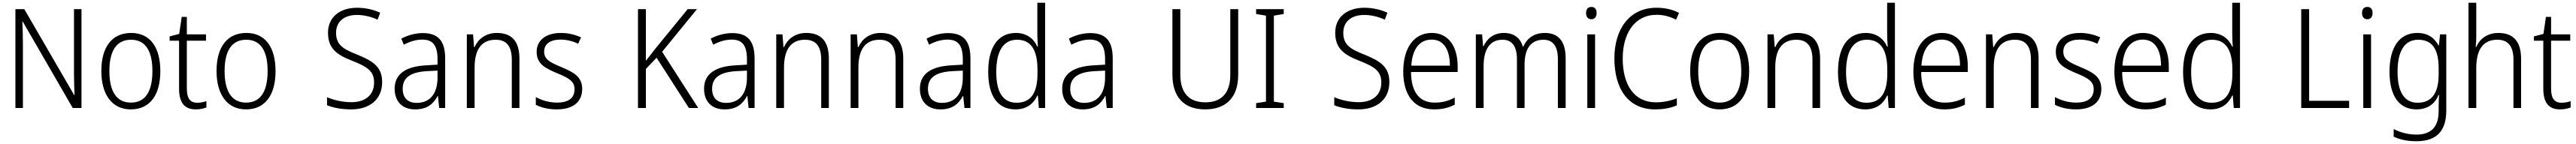

<svg xmlns="http://www.w3.org/2000/svg" viewBox="-20 -873 18560 1040"><path d="M567 -93V-807H513V-344C513 -296 515 -232 517 -187H514L155 -807H91V-93H145V-559C145 -617 143 -668 141 -717H144L504 -93Z M1135 -360C1135 -529 1063 -635 925 -635C787 -635 710 -534 710 -360C710 -189 788 -83 922 -83C1062 -83 1135 -189 1135 -360ZM768 -360C768 -504 818 -586 924 -586C1033 -586 1078 -497 1078 -360C1078 -217 1030 -132 923 -132C816 -132 768 -218 768 -360Z M1401 -131C1347 -131 1326 -166 1326 -234V-579H1464V-625H1326V-751H1289L1271 -628L1202 -610V-579H1270V-232C1270 -129 1311 -83 1391 -83C1421 -83 1447 -89 1467 -97V-143C1450 -136 1426 -131 1401 -131Z M1965 -360C1965 -529 1893 -635 1755 -635C1617 -635 1540 -534 1540 -360C1540 -189 1618 -83 1752 -83C1892 -83 1965 -189 1965 -360ZM1598 -360C1598 -504 1648 -586 1754 -586C1863 -586 1908 -497 1908 -360C1908 -217 1860 -132 1753 -132C1646 -132 1598 -218 1598 -360Z M2733 -280C2733 -391 2666 -433 2552 -479C2455 -518 2401 -547 2401 -636C2401 -718 2461 -765 2551 -765C2599 -765 2650 -754 2700 -731L2719 -781C2672 -803 2615 -817 2552 -817C2431 -817 2342 -751 2343 -635C2343 -521 2410 -476 2515 -435C2626 -391 2675 -360 2675 -277C2675 -187 2612 -135 2512 -135C2446 -135 2382 -151 2336 -171V-113C2380 -95 2438 -83 2510 -83C2642 -83 2733 -154 2733 -280Z M3026 -634C2970 -634 2916 -618 2871 -594L2889 -550C2934 -574 2978 -587 3022 -587C3096 -587 3132 -548 3132 -445V-406L3048 -401C2902 -393 2823 -338 2823 -232C2823 -142 2876 -83 2971 -83C3058 -83 3102 -123 3133 -180H3135L3144 -93H3187V-451C3187 -578 3136 -634 3026 -634ZM3054 -359 3132 -363V-310C3131 -198 3079 -130 2982 -130C2919 -130 2881 -165 2881 -232C2881 -312 2937 -352 3054 -359Z M3559 -635C3478 -635 3424 -590 3399 -533H3395L3388 -625H3343V-93H3399V-385C3399 -520 3452 -586 3551 -586C3627 -586 3667 -541 3667 -442V-93H3722V-449C3722 -577 3665 -635 3559 -635Z M4174 -231C4174 -321 4109 -352 4025 -388C3943 -423 3900 -442 3900 -501C3900 -556 3945 -587 4018 -587C4063 -587 4110 -575 4145 -557L4166 -603C4125 -622 4076 -635 4020 -635C3913 -635 3846 -582 3846 -499C3846 -411 3907 -381 3994 -344C4077 -310 4119 -286 4119 -229C4119 -168 4080 -132 3992 -132C3936 -132 3881 -149 3840 -172V-116C3875 -98 3926 -83 3991 -83C4109 -83 4174 -137 4174 -231Z M5010 -93 4750 -499 5001 -807H4934L4708 -530C4679 -492 4653 -460 4633 -434V-807H4576V-93H4633V-375L4710 -456L4943 -93Z M5255 -634C5199 -634 5145 -618 5100 -594L5118 -550C5163 -574 5207 -587 5251 -587C5325 -587 5361 -548 5361 -445V-406L5277 -401C5131 -393 5052 -338 5052 -232C5052 -142 5105 -83 5200 -83C5287 -83 5331 -123 5362 -180H5364L5373 -93H5416V-451C5416 -578 5365 -634 5255 -634ZM5283 -359 5361 -363V-310C5360 -198 5308 -130 5211 -130C5148 -130 5110 -165 5110 -232C5110 -312 5166 -352 5283 -359Z M5788 -635C5707 -635 5653 -590 5628 -533H5624L5617 -625H5572V-93H5628V-385C5628 -520 5681 -586 5780 -586C5856 -586 5896 -541 5896 -442V-93H5951V-449C5951 -577 5894 -635 5788 -635Z M6324 -635C6243 -635 6189 -590 6164 -533H6160L6153 -625H6108V-93H6164V-385C6164 -520 6217 -586 6316 -586C6392 -586 6432 -541 6432 -442V-93H6487V-449C6487 -577 6430 -635 6324 -635Z M6810 -634C6754 -634 6700 -618 6655 -594L6673 -550C6718 -574 6762 -587 6806 -587C6880 -587 6916 -548 6916 -445V-406L6832 -401C6686 -393 6607 -338 6607 -232C6607 -142 6660 -83 6755 -83C6842 -83 6886 -123 6917 -180H6919L6928 -93H6971V-451C6971 -578 6920 -634 6810 -634ZM6838 -359 6916 -363V-310C6915 -198 6863 -130 6766 -130C6703 -130 6665 -165 6665 -232C6665 -312 6721 -352 6838 -359Z M7296 -83C7380 -83 7428 -128 7453 -183H7457L7464 -93H7509V-853H7453V-628C7453 -601 7455 -566 7457 -536H7453C7429 -591 7378 -635 7299 -635C7173 -635 7099 -537 7099 -354C7099 -177 7169 -83 7296 -83ZM7304 -131C7204 -131 7157 -209 7157 -353C7157 -504 7208 -586 7307 -586C7409 -586 7454 -509 7454 -369V-341C7454 -206 7409 -131 7304 -131Z M7835 -634C7779 -634 7725 -618 7680 -594L7698 -550C7743 -574 7787 -587 7831 -587C7905 -587 7941 -548 7941 -445V-406L7857 -401C7711 -393 7632 -338 7632 -232C7632 -142 7685 -83 7780 -83C7867 -83 7911 -123 7942 -180H7944L7953 -93H7996V-451C7996 -578 7945 -634 7835 -634ZM7863 -359 7941 -363V-310C7940 -198 7888 -130 7791 -130C7728 -130 7690 -165 7690 -232C7690 -312 7746 -352 7863 -359Z M8900 -333V-807H8843V-331C8843 -200 8778 -134 8664 -134C8547 -134 8483 -200 8483 -335V-807H8426V-335C8426 -171 8510 -83 8662 -83C8811 -83 8900 -168 8900 -333Z M9228 -93V-128L9157 -139V-760L9228 -772V-807H9029V-772L9100 -760V-139L9029 -128V-93Z M9989 -280C9989 -391 9922 -433 9808 -479C9711 -518 9657 -547 9657 -636C9657 -718 9717 -765 9807 -765C9855 -765 9906 -754 9956 -731L9975 -781C9928 -803 9871 -817 9808 -817C9687 -817 9598 -751 9599 -635C9599 -521 9666 -476 9771 -435C9882 -391 9931 -360 9931 -277C9931 -187 9868 -135 9768 -135C9702 -135 9638 -151 9592 -171V-113C9636 -95 9694 -83 9766 -83C9898 -83 9989 -154 9989 -280Z M10295 -635C10162 -635 10089 -522 10089 -356C10089 -190 10164 -83 10311 -83C10370 -83 10414 -94 10460 -117V-168C10409 -142 10369 -132 10314 -132C10205 -132 10146 -209 10145 -353H10481V-393C10481 -530 10420 -635 10295 -635ZM10294 -587C10384 -587 10425 -508 10425 -399H10147C10155 -523 10209 -587 10294 -587Z M11109 -635C11033 -635 10982 -599 10954 -537H10950C10933 -598 10887 -635 10814 -635C10738 -635 10692 -592 10668 -540H10664L10657 -625H10612V-93H10668V-397C10668 -516 10713 -586 10804 -586C10868 -586 10908 -545 10908 -445V-93H10963V-406C10963 -525 11011 -586 11099 -586C11163 -586 11203 -544 11203 -448V-93H11259V-452C11259 -578 11204 -635 11109 -635Z M11444 -823C11419 -823 11406 -806 11406 -779C11406 -751 11420 -734 11444 -734C11468 -734 11482 -751 11482 -779C11482 -806 11469 -823 11444 -823ZM11471 -625H11415V-93H11471Z M11914 -766C11963 -766 12010 -754 12054 -731L12076 -780C12028 -805 11973 -817 11913 -817C11715 -817 11610 -658 11610 -452C11610 -226 11714 -83 11903 -83C11968 -83 12018 -94 12060 -112V-163C12018 -147 11969 -134 11909 -134C11753 -134 11670 -259 11670 -451C11670 -629 11754 -766 11914 -766Z M12581 -360C12581 -529 12509 -635 12371 -635C12233 -635 12156 -534 12156 -360C12156 -189 12234 -83 12368 -83C12508 -83 12581 -189 12581 -360ZM12214 -360C12214 -504 12264 -586 12370 -586C12479 -586 12524 -497 12524 -360C12524 -217 12476 -132 12369 -132C12262 -132 12214 -218 12214 -360Z M12929 -635C12848 -635 12794 -590 12769 -533H12765L12758 -625H12713V-93H12769V-385C12769 -520 12822 -586 12921 -586C12997 -586 13037 -541 13037 -442V-93H13092V-449C13092 -577 13035 -635 12929 -635Z M13418 -83C13502 -83 13550 -128 13575 -183H13579L13586 -93H13631V-853H13575V-628C13575 -601 13577 -566 13579 -536H13575C13551 -591 13500 -635 13421 -635C13295 -635 13221 -537 13221 -354C13221 -177 13291 -83 13418 -83ZM13426 -131C13326 -131 13279 -209 13279 -353C13279 -504 13330 -586 13429 -586C13531 -586 13576 -509 13576 -369V-341C13576 -206 13531 -131 13426 -131Z M13970 -635C13837 -635 13764 -522 13764 -356C13764 -190 13839 -83 13986 -83C14045 -83 14089 -94 14135 -117V-168C14084 -142 14044 -132 13989 -132C13880 -132 13821 -209 13820 -353H14156V-393C14156 -530 14095 -635 13970 -635ZM13969 -587C14059 -587 14100 -508 14100 -399H13822C13830 -523 13884 -587 13969 -587Z M14503 -635C14422 -635 14368 -590 14343 -533H14339L14332 -625H14287V-93H14343V-385C14343 -520 14396 -586 14495 -586C14571 -586 14611 -541 14611 -442V-93H14666V-449C14666 -577 14609 -635 14503 -635Z M15118 -231C15118 -321 15053 -352 14969 -388C14887 -423 14844 -442 14844 -501C14844 -556 14889 -587 14962 -587C15007 -587 15054 -575 15089 -557L15110 -603C15069 -622 15020 -635 14964 -635C14857 -635 14790 -582 14790 -499C14790 -411 14851 -381 14938 -344C15021 -310 15063 -286 15063 -229C15063 -168 15024 -132 14936 -132C14880 -132 14825 -149 14784 -172V-116C14819 -98 14870 -83 14935 -83C15053 -83 15118 -137 15118 -231Z M15418 -635C15285 -635 15212 -522 15212 -356C15212 -190 15287 -83 15434 -83C15493 -83 15537 -94 15583 -117V-168C15532 -142 15492 -132 15437 -132C15328 -132 15269 -209 15268 -353H15604V-393C15604 -530 15543 -635 15418 -635ZM15417 -587C15507 -587 15548 -508 15548 -399H15270C15278 -523 15332 -587 15417 -587Z M15904 -83C15988 -83 16036 -128 16061 -183H16065L16072 -93H16117V-853H16061V-628C16061 -601 16063 -566 16065 -536H16061C16037 -591 15986 -635 15907 -635C15781 -635 15707 -537 15707 -354C15707 -177 15777 -83 15904 -83ZM15912 -131C15812 -131 15765 -209 15765 -353C15765 -504 15816 -586 15915 -586C16017 -586 16062 -509 16062 -369V-341C16062 -206 16017 -131 15912 -131Z M16558 -93H16903V-145H16615V-807H16558Z M17034 -823C17009 -823 16996 -806 16996 -779C16996 -751 17010 -734 17034 -734C17058 -734 17072 -751 17072 -779C17072 -806 17059 -823 17034 -823ZM17061 -625H17005V-93H17061Z M17394 -635C17264 -635 17194 -530 17194 -355C17194 -177 17266 -83 17388 -83C17466 -83 17520 -120 17547 -187H17551C17549 -157 17548 -128 17548 -101V-69C17548 40 17496 99 17389 99C17326 99 17270 83 17224 59V114C17269 135 17321 147 17388 147C17539 147 17603 67 17603 -75V-625H17558L17550 -545H17547C17517 -600 17470 -635 17394 -635ZM17401 -586C17507 -586 17548 -510 17548 -380V-334C17548 -219 17510 -131 17397 -131C17302 -131 17252 -206 17252 -355C17252 -500 17300 -586 17401 -586Z M17819 -610V-853H17763V-93H17819V-382C17819 -519 17872 -586 17971 -586C18046 -586 18087 -542 18087 -441V-93H18142V-447C18142 -575 18085 -635 17978 -635C17897 -635 17843 -591 17819 -534H17815C17818 -559 17819 -582 17819 -610Z M18433 -131C18379 -131 18358 -166 18358 -234V-579H18496V-625H18358V-751H18321L18303 -628L18234 -610V-579H18302V-232C18302 -129 18343 -83 18423 -83C18453 -83 18479 -89 18499 -97V-143C18482 -136 18458 -131 18433 -131Z"/></svg>

Font: Noto Sans Kannada UI SemiCondensed Light
Style: Regular
Weight: 300
Width: 4
Designer: Jelle Bosma - Monotype Design Team
Foundry: Monotype Imaging Inc.
Version: Version 2.005